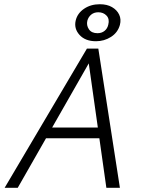

<svg xmlns="http://www.w3.org/2000/svg" viewBox="-20 -888 670 908"><path d="M483 0 395 -622H419L64 0H2L391 -658H445L547 0ZM163 -234 191 -285H467L482 -234ZM434 -693Q383 -693 356 -723Q329 -753 338 -791Q346 -825 377.5 -846.5Q409 -868 452 -868Q486 -868 509.5 -854.5Q533 -841 543.5 -819Q554 -797 547 -770Q537 -734 505 -713.5Q473 -693 434 -693ZM441 -731Q461 -731 474.5 -742Q488 -753 492 -771Q499 -798 484 -814Q469 -830 445 -830Q425 -830 411.5 -819Q398 -808 393 -790Q388 -768 400.5 -749.5Q413 -731 441 -731Z"/></svg>

Font: Ysabeau Infant Light
Style: Italic
Weight: 300
Italic angle: -12°
Designer: Christian Thalmann (Catharsis Fonts)
Version: Version 2.001;gftools[0.9.30]; featfreeze: ss01,ss02,lnum